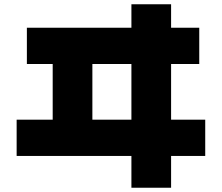

<svg xmlns="http://www.w3.org/2000/svg" viewBox="-20 -810 1040 900"><path d="M106 -510V-680H914V-510ZM58 -79V-249H942V-79ZM227 -607H413V-159H227ZM596 -790H782V70H596Z"/></svg>

Font: Murecho Thin Black
Style: Regular
Weight: 900
Version: Version 1.010